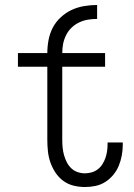

<svg xmlns="http://www.w3.org/2000/svg" viewBox="-20 -743 540 771"><path d="M321 8Q298 8 275.5 2.5Q253 -3 234.5 -16.5Q216 -30 203 -49.5Q190 -69 182.5 -90.5Q175 -112 172.5 -135Q170 -158 170 -181V-475H52V-530H170Q170 -556 175 -582.5Q180 -609 192 -632Q204 -655 224 -673.5Q244 -692 267.5 -703Q291 -714 317.5 -718.5Q344 -723 370 -723V-667Q351 -667 333 -664Q315 -661 298 -653Q281 -645 267.5 -632Q254 -619 245.5 -602Q237 -585 233.5 -567Q230 -549 230 -530H402V-475H230V-181Q230 -165 231.5 -150Q233 -135 237 -120.5Q241 -106 248 -92Q255 -78 266 -67.5Q277 -57 291.5 -52Q306 -47 321 -47Q335 -47 348.5 -51Q362 -55 373 -63.5Q384 -72 391.5 -84Q399 -96 403.5 -109Q408 -122 410 -136Q412 -150 412 -164Q412 -166 412 -167.5Q412 -169 412 -171H473Q473 -168 473 -165.5Q473 -163 473 -161Q473 -140 469 -118.5Q465 -97 457 -77.5Q449 -58 435 -41Q421 -24 403 -12.5Q385 -1 364 3.5Q343 8 321 8Z"/></svg>

Font: Iosevka Slab Light
Style: Regular
Weight: 300
Monospace: yes
Designer: Belleve Invis
Foundry: Belleve Invis
Version: Version 11.1.0; ttfautohint (v1.8.3)